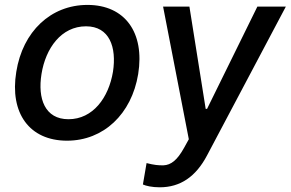

<svg xmlns="http://www.w3.org/2000/svg" viewBox="-20 -573 1207 797"><path d="M258.2 11C409.4 11 526.3 -99.1 553.6 -265.6C581.3 -437.9 498.6 -552.6 343 -552.6C191.1 -552.6 74.2 -442.5 47.6 -274.9C19.5 -103.7 101.9 11 258.2 11ZM152.3 -266C169.4 -372.9 234.4 -463.8 337 -463.8C434.3 -463.8 464.8 -377.5 448.9 -274.9C431.1 -168 366.1 -78.1 264.2 -78.1C166.2 -78.1 135.7 -163.7 152.3 -266ZM573.2 192.8C585.6 198.5 610.8 204.5 642.8 204.5C729 204.5 793 160.2 839.5 72.1L1166.5 -545.5H1048.3L839.5 -121.1H833.8L766.3 -545.5H657L763.8 5L744 40.8C715.6 92 690 111.9 658.4 113.3C635.7 113.6 620.4 111.9 588.4 104Z"/></svg>

Font: Margiela Sans Medium
Style: Italic
Weight: 500
Italic angle: -9.39999°
Designer: Stefan Endress, Andreas Faust
Version: Version 1.100;FEAKit 1.0